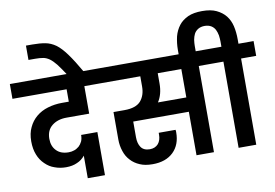

<svg xmlns="http://www.w3.org/2000/svg" viewBox="-121 -1188 1988 1386"><g transform="rotate(-10 872.5 -495.5)"><path d="M630.9 -631.8H505.9V-430.2H338.9Q274.9 -430.2 232.9 -397Q190.9 -363.8 190.9 -300.8Q190.9 -246.1 223.1 -213.9Q254.4 -181.2 312 -181.2Q334.5 -181.2 353 -188Q368.7 -192.4 388.2 -208Q402.8 -221.2 413.1 -242.2Q421.9 -261.7 421.9 -289.1H541V26.9H415V-138.2Q391.1 -108.4 356.9 -94.2Q322.8 -78.1 274.9 -78.1Q230.5 -78.1 191.9 -92.8Q154.3 -105 123 -136.2Q92.3 -165.5 76.2 -207Q59.1 -249.5 59.1 -305.2Q59.1 -364.7 80.1 -407.2Q100.1 -450.7 136.2 -481Q172.9 -511.7 221.2 -525.9Q271 -541 326.2 -541H376V-631.8H-21V-740.2H631.8Z M397.9 -735.8Q367.7 -782.7 340.8 -817.9Q317.4 -847.2 294.9 -863.8Q271.5 -879.9 249 -883.8Q224.6 -888.2 190.9 -888.2H141.6V-993.2H188Q242.7 -993.2 282.7 -985.8Q322.8 -978.5 359.9 -952.1Q395 -925.8 432.6 -874Q471.7 -820.3 520 -735.8Z M1043.9 -556.2Q1043.9 -477.5 1008.8 -423.8H1216.8V-631.8H1043.9ZM589.8 -631.8V-740.2H1457V-631.8H1344.7V0H1216.8V-318.8H809.1V-203.1Q809.1 -158.2 828.6 -129.9Q848.6 -101.1 893.1 -101.1Q932.1 -101.1 955.1 -127Q976.1 -152.3 976.1 -193.8V-207H1099.6Q1101.1 -201.2 1101.1 -195.8V-188Q1101.1 -97.7 1046.9 -44.9Q991.7 8.8 895 8.8Q838.4 8.8 801.8 -7.8Q761.7 -24.4 734.9 -54.2Q708 -82.5 694.8 -123Q680.7 -164.6 680.7 -209V-411.1H761.7Q845.2 -411.1 880.9 -451.2Q916 -492.2 916 -556.2V-631.8Z M1216.3 -772.9Q1216.3 -821.3 1227.5 -870.1Q1239.3 -914.1 1265.6 -948.2Q1289.6 -979.5 1333.5 -1000Q1374.5 -1018.1 1436.5 -1018.1Q1500.5 -1018.1 1540.5 -999Q1583.5 -978.5 1608.4 -946.8Q1634.3 -913.6 1644.5 -870.1Q1654.8 -825.2 1654.8 -772.9V-740.2H1765.6V-631.8H1654.8V0H1525.4V-631.8H1414.6V-740.2H1529.8V-779.8Q1529.8 -797.9 1526.4 -824.2Q1521.5 -849.1 1512.7 -866.2Q1502.9 -885.3 1484.4 -897Q1463.9 -909.2 1436.5 -909.2Q1408.2 -909.2 1387.7 -897Q1367.7 -884.3 1358.4 -866.2Q1349.6 -849.1 1344.7 -824.2Q1341.3 -797.9 1341.3 -779.8V-710.9H1216.3Z"/></g></svg>

Font: PoppinsZ SemiBold
Style: Regular
Weight: 600
Designer: Ninad Kale (Devanagari), Jonny Pinhorn (Latin)
Foundry: Indian Type Foundry
Version: Version 3.002;FEAKit 1.0